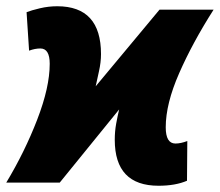

<svg xmlns="http://www.w3.org/2000/svg" viewBox="-59 -584 703 614"><path d="M539 -6 540 -133Q519 -125 502 -125Q471 -125 471 -177Q471 -252 514 -350Q557 -448 624 -553H451L247 -308Q251 -327 257.5 -356Q264 -385 264 -411Q264 -564 124 -564Q96 -564 68.5 -557.5Q41 -551 26 -545L34 -422Q53 -429 70 -429Q100 -429 100 -380Q100 -305 60 -201.5Q20 -98 -39 0H132L322 -234Q317 -213 312.5 -188.5Q308 -164 308 -137Q308 10 448 10Q502 10 539 -6Z"/></svg>

Font: Noto Sans Display SemiCondensed Black
Style: Italic
Weight: 900
Width: 4
Designer: Monotype Design team
Foundry: Monotype Imaging Inc.
Version: 1.000